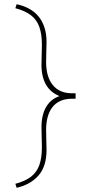

<svg xmlns="http://www.w3.org/2000/svg" viewBox="-20 -706 442 912"><path d="M59 186 53 167Q99 155 126.5 134Q154 113 166.5 79Q179 45 179 -7L177 -102Q177 -160 199.5 -198.5Q222 -237 267 -251V-248Q221 -265 199 -303Q177 -341 177 -398L179 -493Q179 -545 166.5 -579Q154 -613 126.5 -634Q99 -655 53 -667L59 -686Q92 -679 118.5 -664.5Q145 -650 163 -628Q181 -606 191 -576Q201 -546 201 -507L199 -412Q199 -342 230 -303Q261 -264 319 -263H339V-237H319Q260 -236 229.5 -197.5Q199 -159 199 -88L201 7Q201 84 163 127.5Q125 171 59 186Z"/></svg>

Font: Lexend Deca Thin
Style: Regular
Weight: 250
Designer: Bonnie Shaver-Troup, Thomas Jockin
Foundry: Lexend
Version: Version 1.007